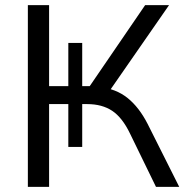

<svg xmlns="http://www.w3.org/2000/svg" viewBox="-20 -725 726 745"><path d="M88.1 0V-705H170.5V-390.7H245.1V-558.4H299V-390.7H328.1L543.1 -705H635.9L397.4 -361.3L367 -387.3Q430.3 -380.5 474.9 -344.8Q519.6 -309 552.6 -244.6L675.4 0H585.2L484.5 -206.7Q454.7 -268.7 415.5 -294.9Q376.2 -321.1 318.4 -321.1H287.7L299 -330.6V-154.8H245.1V-321.1H170.5V0Z"/></svg>

Font: Mulish ExtraLight
Style: Regular
Weight: 200
Designer: Vernon Adams
Foundry: Vernon Adams
Version: Version 3.603